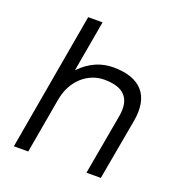

<svg xmlns="http://www.w3.org/2000/svg" viewBox="-130 -831 886 942"><g transform="rotate(20 313.0 -360.0)"><path d="M45 0H120L172 -296V-294C190 -393 265 -459 351 -459C453 -459 498 -413 480 -314L424 0H499L556 -318C581 -456 516 -531 372 -531C311 -531 252 -508 199 -453L246 -720H171Z"/></g></svg>

Font: Fixel Display 20240404
Style: Italic
Weight: 400
Italic angle: -10°
Designer: AlfaBravo + MacPaw
Foundry: Kyrylo Tkachov, Marchela Mozhyna, Serhii Makarenko, Maria Weinstein, Zakhar Kryvoshyya
Version: Version 1.211;Glyphs 3.2 (3225)